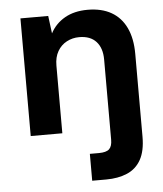

<svg xmlns="http://www.w3.org/2000/svg" viewBox="-53 -580 719 847"><g transform="rotate(-5 306.0 -156.5)"><path d="M68 0V-521H191L201 -443Q223 -485 265 -509Q307 -533 366 -533Q428 -533 471 -508.5Q514 -484 536.5 -436.5Q559 -389 559 -321V46Q559 109 537.5 147.5Q516 186 476 203Q436 220 383 220H321V101H361Q394 101 407 88.5Q420 76 420 47V-308Q420 -359 394 -387.5Q368 -416 319 -416Q289 -416 263.5 -402.5Q238 -389 223 -363Q208 -337 208 -300V0Z"/></g></svg>

Font: DM Sans 10pt ExtraBold
Style: Regular
Weight: 800
Version: Version 4.004;gftools[0.9.30]